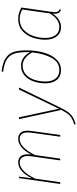

<svg xmlns="http://www.w3.org/2000/svg" viewBox="702 -1480 973 2417"><g transform="rotate(-90 1188.5 -271.5)"><path d="M752 -411Q752 -392 749 -369L698 0H676L727 -367Q730 -390 730 -409Q730 -459 709 -484.5Q688 -510 647 -510Q592 -510 542.5 -461.5Q493 -413 445 -317L400 0H378L430 -367Q433 -390 433 -408Q433 -458 411.5 -484Q390 -510 350 -510Q244 -510 148 -315L103 0H81L155 -519H173L153 -358Q196 -443 246 -486Q296 -529 352 -529Q402 -529 428.5 -498.5Q455 -468 455 -411Q455 -392 452 -369L451 -365Q493 -446 544 -487.5Q595 -529 649 -529Q699 -529 725.5 -498.5Q752 -468 752 -411Z M1042 2Q1012 63 986.5 98Q961 133 925.5 156Q890 179 833 195L831 176Q884 161 915.5 140.5Q947 120 968.5 89.5Q990 59 1020 0H1010L897 -519H920L1028 -16L1270 -519H1295Z M1348 -185Q1348 -262 1371.5 -332.5Q1395 -403 1445.5 -448Q1496 -493 1571 -493Q1677 -493 1740 -382L1741 -419Q1741 -514 1723.5 -573.5Q1706 -633 1652 -670Q1598 -707 1493 -718L1499 -738Q1610 -725 1667.5 -685Q1725 -645 1744 -583Q1763 -521 1763 -421Q1763 -310 1736 -211.5Q1709 -113 1653 -51.5Q1597 10 1515 10Q1435 10 1391.5 -43Q1348 -96 1348 -185ZM1737 -352Q1706 -410 1664 -441.5Q1622 -473 1572 -473Q1504 -473 1458.5 -431Q1413 -389 1392 -323.5Q1371 -258 1371 -185Q1371 -105 1408.5 -58Q1446 -11 1515 -11Q1615 -11 1668.5 -108Q1722 -205 1737 -352Z M2302 -488 2248 -112Q2244 -80 2244 -68Q2244 -45 2252 -30Q2260 -15 2280 -7L2273 10Q2248 0 2236 -18.5Q2224 -37 2224 -68Q2224 -75 2226 -97Q2195 -47 2151 -18.5Q2107 10 2057 10Q1982 10 1939.5 -43.5Q1897 -97 1897 -190Q1897 -268 1923.5 -346Q1950 -424 2008.5 -476.5Q2067 -529 2157 -529Q2201 -529 2235 -518.5Q2269 -508 2302 -488ZM1919 -191Q1919 -106 1955 -58.5Q1991 -11 2057 -11Q2159 -11 2229 -135L2278 -477Q2225 -510 2157 -510Q2075 -510 2021.5 -460Q1968 -410 1943.5 -336.5Q1919 -263 1919 -191Z"/></g></svg>

Font: FiraGO Thin
Style: Italic
Weight: 100
Italic angle: -8°
Designer: bBox Type GmbH
Foundry: bBox Type GmbH
Version: Version 1.001